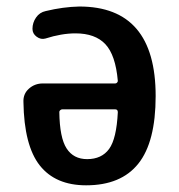

<svg xmlns="http://www.w3.org/2000/svg" viewBox="-20 -550 540 580"><path d="M168 -219.7Q165 -219.7 162.1 -217.3Q159.2 -214.8 159.2 -211.9Q160.2 -133.8 181.2 -101.6Q202.1 -69.3 243.2 -69.3Q287.1 -69.3 309.6 -100.1Q332 -130.9 335.9 -210.9Q335.9 -219.7 328.1 -219.7ZM240.2 9.8Q147.5 9.8 100.1 -50.3Q52.7 -110.4 50.8 -242.2Q49.8 -266.6 67.4 -282.2Q85 -297.9 109.4 -297.9H328.1Q331.1 -297.9 333.5 -300.3Q335.9 -302.7 335.9 -305.7Q329.1 -383.8 298.3 -416.5Q267.6 -449.2 208 -449.2Q166 -449.2 117.2 -433.6Q103.5 -429.7 90.8 -439Q78.1 -448.2 78.1 -462.9Q78.1 -481.4 88.9 -497.1Q99.6 -512.7 118.2 -516.6Q170.9 -529.3 219.7 -530.3Q450.2 -530.3 450.2 -259.8Q450.2 -121.1 397.9 -55.7Q345.7 9.8 240.2 9.8Z"/></svg>

Font: Rounded Mgen+ 1mn medium
Style: Regular
Weight: 500
Designer: [Source Han Sans]
Ryoko NISHIZUKA  (kana & ideographs); Paul D. Hunt (Latin, Greek & Cyrillic); Wenlong ZHANG  (bopomofo
Version: Version 1.059.20150602